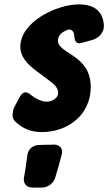

<svg xmlns="http://www.w3.org/2000/svg" viewBox="-20 -597 495 878"><path d="M320 -431C321 -410 328 -399 343 -399C346 -399 350 -400 354 -401L401 -414C432 -422 454 -448 455 -475V-479C452 -551 404 -577 340 -577C242 -577 73 -499 73 -383C73 -325 126 -287 166 -258L214 -222C238 -203 246 -188 246 -172C246 -161 240 -151 229 -143C218 -136 206 -132 193 -132C170 -132 141 -147 120 -164C111 -171 104 -175 97 -175C87 -175 78 -168 70 -153L48 -112C41 -100 38 -87 38 -74C38 -73 34 -54 53 -38C84 -10 120 7 171 7C293 7 395 -74 395 -199C395 -348 245 -350 245 -411C245 -432 260 -448 279 -456C288 -461 292 -462 295 -462C314 -462 319 -446 320 -431ZM169 261C200 261 224 242 233 214L237 200C246 169 253 147 260 118L262 111C263 106 264 102 264 98C264 81 254 64 223 64C218 65 212 65 207 65H190L160 66C129 66 109 85 105 113L104 122C101 139 99 158 96 179L90 213C89 216 89 219 89 224C89 243 101 261 130 261Z"/></svg>

Font: Bangerz
Style: Bold
Weight: 700
Designer: vernon adams
Foundry: Vernon Adams
Version: Version 2.10;December 28, 2023;FontCreator 13.0.0.2683 64-bi